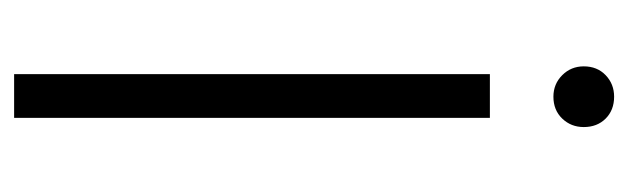

<svg xmlns="http://www.w3.org/2000/svg" viewBox="-329 -561 890 272"><g transform="rotate(90 116.0 -425.0)"><path d="M147 0H85V-674H147ZM160 -807Q160 -789 148 -776.5Q136 -764 117 -764Q99 -764 86.5 -776.5Q74 -789 74 -807Q74 -826 86.5 -838Q99 -850 117 -850Q136 -850 148 -838Q160 -826 160 -807Z"/></g></svg>

Font: Hind Guntur Light
Style: Regular
Weight: 300
Designer: Manushi Parikh, Hitesh Malaviya
Foundry: Indian Type Foundry
Version: Version 1.002;PS 1.0;hotconv 1.0.86;makeotf.lib2.5.63406; tt